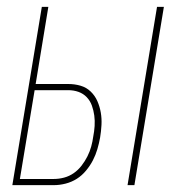

<svg xmlns="http://www.w3.org/2000/svg" viewBox="-20 -540 540 560"><path d="M352 0 438 -520H458L372 0ZM16 0 102 -520H121L84 -295H179Q198 -295 215 -290Q232 -285 244.5 -273Q257 -261 264 -245Q271 -229 274 -211.5Q277 -194 276 -175.5Q275 -157 272 -139Q269 -122 264 -105Q259 -88 251 -72.5Q243 -57 231 -42.5Q219 -28 204 -18.5Q189 -9 171.5 -4.5Q154 0 137 0ZM38 -18H137Q152 -18 167 -22Q182 -26 195 -35Q208 -44 218 -57Q228 -70 235 -84Q242 -98 246 -112.5Q250 -127 252 -142Q255 -157 256 -172.5Q257 -188 255 -203Q253 -218 248 -232Q243 -246 233 -256.5Q223 -267 209 -272Q195 -277 179 -277H81Z"/></svg>

Font: Iosevka SS04 Thin Oblique
Style: Regular
Weight: 100
Italic angle: -9°
Monospace: yes
Designer: Belleve Invis
Foundry: Belleve Invis
Version: Version 19.0.0; ttfautohint (v1.8.4)